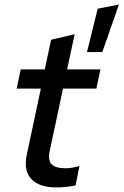

<svg xmlns="http://www.w3.org/2000/svg" viewBox="-20 -813 541 841"><path d="M361 -585 408 -775 501 -793 428 -585ZM229 8Q151 8 117 -29Q83 -66 97 -134L159 -425H53L71 -509H176L204 -639L307 -663L274 -509H420L402 -425H256L198 -153Q189 -112 205.5 -94Q222 -76 268 -76Q283 -76 296.5 -78.5Q310 -81 328 -86L311 -1Q294 3 271.5 5.5Q249 8 229 8Z"/></svg>

Font: Red Hat Display Medium
Style: Italic
Weight: 500
Italic angle: -12°
Designer: Pentagram, MCKL
Foundry: Pentagram, MCKL
Version: Version 1.023; ttfautohint (v1.8.3)